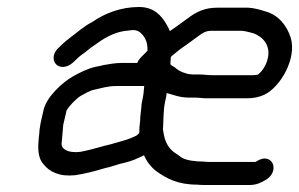

<svg xmlns="http://www.w3.org/2000/svg" viewBox="-20 -525 855 549"><path d="M570.3 -244H687.3C705.6 -244 720.8 -247.4 735.6 -254C782.6 -276.5 829 -358.3 811.3 -417C801 -450.5 776.1 -483.4 736.8 -493C723 -497.4 708.4 -501.8 690.1 -503H601.1C564.2 -503 540.4 -490.5 516 -472C501 -461 482.1 -447.3 465.7 -436C464.1 -440.7 461.1 -446.7 456.8 -454C442.3 -479.6 420.9 -505 377.6 -505C324.7 -505 278.8 -486.5 243.7 -462C220.3 -450.5 200.2 -431.7 179 -416C164.4 -404.9 156.1 -397.2 145.1 -386C121.9 -361.8 135.4 -329.8 164.6 -334C185 -336.9 195.9 -355.5 211.7 -367C229.5 -379.4 233.4 -384.8 250.4 -396C274.1 -413.4 301.5 -430.8 333.7 -436L350.1 -438C354.3 -438.7 358.3 -439 362.3 -439C370.4 -439 378.6 -434.8 383.3 -430C396.2 -417.7 402.4 -402.6 401.7 -380C397.5 -376 393.5 -372 390 -368C383.4 -361.3 376.2 -355.3 372.6 -345H327.6C319 -345 310.2 -344.3 301.2 -343L276.3 -339C269.1 -337 261.4 -335.3 253.1 -334C230.9 -329 206.5 -316.9 187.6 -306C159.6 -289.8 113.5 -249.1 104.7 -211L97.6 -180C96.2 -174 95.1 -168 94.4 -162C93.2 -156.7 92.5 -151 92.5 -145C87.9 -106.6 86.1 -76.9 103.9 -56C120.8 -34 149.9 -19.2 194.5 -24C220.8 -27.6 254.4 -36.3 279.2 -44C299.7 -47.9 316.6 -55.9 337.8 -60C358.1 -64.8 375.5 -73 391.7 -81C399.3 -63.5 410.9 -48.1 426.3 -36C456 -14.7 488.2 3 544.3 3C550.8 3.7 557.1 4 563.1 4H694.1C712.5 4 726.9 -2.6 740.5 -11C769.5 -27.8 768.4 -65 742.9 -71C730.9 -73.8 720.4 -67.8 710.3 -62H578.3C573 -62 567.7 -62.3 562.5 -63C540.1 -63 514.6 -65.8 500.1 -74C490.8 -81.3 487.2 -82.6 476 -91C461.4 -102.5 453 -118.6 448.9 -138L446.3 -153C445.8 -156.3 445.8 -159.3 446.4 -162C447.8 -183.6 446.9 -211.9 452.3 -235C454.7 -245.7 456.2 -253.7 456.8 -259C475 -254.2 493.5 -246 518.8 -246H535.8C548.9 -246 556.5 -244 570.3 -244ZM551 -312H534C530.7 -312 526.8 -312.3 522.3 -313C518.9 -313 515.7 -313.7 512.7 -315C497.5 -319 489 -324.3 478.9 -333C476.3 -335 466.2 -338.6 467.2 -343C467.4 -349.7 467.8 -355.7 468.3 -361L468.6 -362C469.5 -363.3 470.4 -364.3 471.3 -365L494.7 -384C512.6 -396.5 531.8 -410.4 548.7 -423C560.4 -431.4 568.6 -437 585.9 -437H671.9C685.3 -435.5 693.6 -432.5 704.3 -430C730.8 -420.4 754.5 -396.3 745.7 -358C741 -337.8 730.2 -321.9 718 -312C716.5 -311.3 715.1 -311 713.8 -311C710.3 -310.3 706.6 -310 702.6 -310H585.6C573.4 -310 564.4 -312 551 -312ZM385.8 -233C384.9 -229 384.3 -223.7 384.1 -217C383 -206.2 380.6 -190.9 380.8 -181L379.1 -165C378.4 -159 378.2 -154 378.6 -150C378.2 -148 378.1 -146.3 378.5 -145C375.5 -142.5 373.2 -139.1 369.6 -137L354 -130C333.8 -122.1 313.5 -117.8 294.9 -112C274.4 -107.7 242.4 -97.2 220.5 -93C191.8 -85.3 150.1 -91.3 156.7 -120C157.7 -135.3 159.9 -153.6 160.8 -168L170.3 -209C177.4 -221.7 198.3 -243.7 211 -251C222.3 -257 238.5 -267.3 252.1 -269C272.6 -273.8 289.9 -279 312.4 -279H392.4C391.1 -262.1 390.2 -252 385.8 -233Z"/></svg>

Font: HoneyBee
Style: RegIt
Weight: 400
Foundry: Cannot Into Space Fonts
Version: Version 0.89